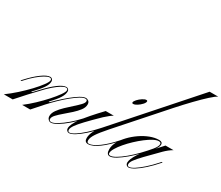

<svg xmlns="http://www.w3.org/2000/svg" viewBox="-206 -1230 1841 1596"><g transform="rotate(30 714.5 -432.5)"><path d="M10 -169H0L12 -182Q68 -244 119 -281.5Q170 -319 200 -319Q212 -319 220 -311Q228 -303 228 -290Q228 -262 204.5 -227Q181 -192 124 -133H137L111 -98L23 0H-62Q-15 -34 34 -78Q83 -122 124.5 -166Q166 -210 191.5 -245Q217 -280 217 -295Q217 -312 199 -312Q183 -312 153 -294.5Q123 -277 88.5 -247.5Q54 -218 22 -182ZM393 9Q378 9 367 -3.5Q356 -16 356 -34Q356 -62 377 -91.5Q398 -121 428.5 -150Q459 -179 489.5 -206Q520 -233 541 -255Q562 -277 562 -293Q562 -308 543 -308Q525 -308 494 -289Q463 -270 425 -239Q387 -208 349 -171Q311 -134 278 -98H268Q301 -135 340.5 -173Q380 -211 419 -243Q458 -275 491 -295Q524 -315 545 -315Q559 -315 571.5 -305Q584 -295 584 -274Q584 -246 562.5 -217.5Q541 -189 510 -161Q479 -133 447.5 -106.5Q416 -80 394.5 -57Q373 -34 373 -16Q373 3 394 3Q414 3 450.5 -19.5Q487 -42 529.5 -78Q572 -114 610 -156L621 -169H631L622 -159Q581 -112 536.5 -74Q492 -36 454 -13.5Q416 9 393 9ZM111 -98H100L179 -182Q235 -243 282 -278Q329 -313 359 -313Q370 -313 378 -305.5Q386 -298 386 -285Q386 -257 365 -223Q344 -189 291 -133H304L278 -98L191 0H114Q159 -34 205 -77.5Q251 -121 289.5 -164Q328 -207 352 -241Q376 -275 376 -290Q376 -307 358 -307Q342 -307 314.5 -290Q287 -273 254.5 -245Q222 -217 190 -182Z M568 9Q556 9 547.5 0.5Q539 -8 539 -21Q539 -59 587 -125.5Q635 -192 741 -303H819Q806 -296 787.5 -281.5Q769 -267 746 -246Q675 -177 632.5 -132Q590 -87 571.5 -60Q553 -33 553 -17Q553 3 569 3Q587 3 620.5 -18.5Q654 -40 694.5 -76.5Q735 -113 773 -156L785 -169H795L786 -159Q743 -110 700.5 -72Q658 -34 623 -12.5Q588 9 568 9ZM988 -552Q999 -552 999 -544Q999 -531 982.5 -513Q966 -495 945 -481.5Q924 -468 908 -468Q898 -468 898 -476Q898 -488 914.5 -506Q931 -524 952.5 -538Q974 -552 988 -552Z M751 9Q716 9 716 -30Q716 -91 785 -169L1409 -874H1491Q1470 -864 1427.5 -825.5Q1385 -787 1330 -730Q1275 -673 1215 -606L842 -185Q783 -118 759.5 -81.5Q736 -45 736 -20Q736 3 754 3Q788 3 846.5 -39.5Q905 -82 970 -156L981 -169H991L982 -159Q911 -78 851.5 -34.5Q792 9 751 9Z M958 7Q925 7 925 -44Q925 -78 945 -116Q965 -154 999 -189.5Q1033 -225 1075 -254Q1117 -283 1161.5 -300Q1206 -317 1246 -317Q1280 -317 1280 -291Q1280 -267 1249 -229.5Q1218 -192 1171 -143Q1134 -105 1093 -70.5Q1052 -36 1016.5 -14.5Q981 7 958 7ZM959 0Q978 0 1010.5 -19Q1043 -38 1083.5 -71.5Q1124 -105 1166 -148Q1213 -197 1242 -232.5Q1271 -268 1271 -290Q1271 -307 1249 -307Q1229 -307 1198.5 -291Q1168 -275 1133.5 -248.5Q1099 -222 1065 -190Q1031 -158 1003 -125Q975 -92 958 -63.5Q941 -35 941 -16Q941 0 959 0ZM1365 -169 1356 -159Q1315 -112 1272.5 -73.5Q1230 -35 1194.5 -13Q1159 9 1138 9Q1127 9 1118.5 0.5Q1110 -8 1110 -21Q1110 -55 1147 -112Q1184 -169 1250 -237H1255L1315 -303H1392Q1374 -293 1355 -278Q1336 -263 1319 -246Q1245 -172 1202.5 -127.5Q1160 -83 1142 -58Q1124 -33 1124 -17Q1124 3 1140 3Q1158 3 1190 -17.5Q1222 -38 1262.5 -74Q1303 -110 1344 -156L1355 -169Z"/></g></svg>

Font: Ballet
Style: Regular
Weight: 400
Designer: Maximiliano R. Sproviero
Foundry: Omnibus-Type
Version: Version 1.100